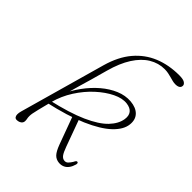

<svg xmlns="http://www.w3.org/2000/svg" viewBox="-207 -828 946 946"><g transform="rotate(45 266.5 -354.5)"><path d="M150.5 -245Q154 -263 159.8 -284.5Q165.5 -306 173.8 -333.8Q182 -361.5 192.5 -397.8Q203 -434 215.5 -480.5Q234.5 -550 264 -596Q293.5 -642 331.2 -664.8Q369 -687.5 411.5 -687.5Q425.5 -687.5 437.8 -685Q450 -682.5 460.8 -679.5Q471.5 -676.5 481.5 -674Q491.5 -671.5 501 -671.5Q516.5 -671.5 524.8 -677Q533 -682.5 533 -693.5Q533 -702.5 522 -709.8Q511 -717 484 -717Q411.5 -717 352.2 -692.8Q293 -668.5 250.2 -618Q207.5 -567.5 185 -488L59 -40.5Q55 -26.5 55.2 -16.2Q55.5 -6 60 -0.2Q64.5 5.5 73 5.5Q82 5.5 89.8 2.2Q97.5 -1 102 -6.8Q106.5 -12.5 106.5 -20Q106.5 -30 105 -35.8Q103.5 -41.5 103.5 -52.5Q103.5 -60.5 105.2 -70.8Q107 -81 112.8 -105Q118.5 -129 131 -177Q145.5 -232 176.5 -280.5Q207.5 -329 247 -365Q286.5 -401 326.2 -420.2Q366 -439.5 398.5 -435.5Q426.5 -432 438.5 -416.2Q450.5 -400.5 446.5 -374.5Q441 -337.5 407.5 -302.2Q374 -267 303.8 -235.5Q233.5 -204 117 -177.5L115 -159.5Q236.5 -186.5 316.5 -221.2Q396.5 -256 437.8 -295.2Q479 -334.5 483 -374Q487 -410 466.2 -431.5Q445.5 -453 405 -456.5Q366 -459.5 327.5 -443.2Q289 -427 253.5 -396.8Q218 -366.5 188.8 -326.5Q159.5 -286.5 140 -242ZM255 -201.5 307.5 -58.5Q320.5 -23.5 334.2 -9Q348 5.5 370 7.5Q386.5 8.5 399.2 2.5Q412 -3.5 421 -16Q430 -28.5 435 -46.5Q436.5 -53 435.2 -56.5Q434 -60 430.5 -60.5Q427 -61 424 -58.5Q421 -56 416.5 -46.5Q410 -35.5 401.2 -26.2Q392.5 -17 379.5 -19Q367.5 -20.5 358.5 -32.5Q349.5 -44.5 338.5 -75L288 -213.5Z"/></g></svg>

Font: Fraunces Thin
Style: Italic
Weight: 250
Italic angle: -16°
Version: Version 1.000;[b76b70a41]